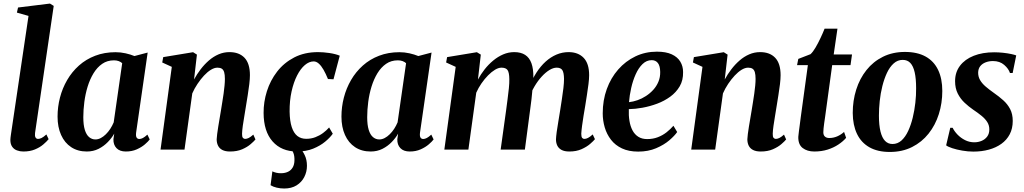

<svg xmlns="http://www.w3.org/2000/svg" viewBox="-20 -837 5728 1074"><path d="M176 -93Q174 -76 178.8 -68Q183.5 -60 193 -60Q201.5 -60 212.2 -65Q223 -70 239.5 -85L252 -58.5Q241 -45 222 -28.8Q203 -12.5 175.2 -1Q147.5 10.5 110.5 10.5Q91.5 10.5 74.8 4.2Q58 -2 48 -16.5Q38 -31 38 -54Q38 -59 38.8 -66.5Q39.5 -74 40.8 -82.2Q42 -90.5 43 -97L139.5 -748L74.5 -766.5L81 -795L259.5 -817L280.5 -804Z M741.5 -96Q739 -75.5 744.2 -67.5Q749.5 -59.5 759.5 -59.5Q768.5 -59.5 779.5 -65.2Q790.5 -71 804.5 -84L817.5 -57Q809 -45.5 790.5 -29.5Q772 -13.5 745 -1.5Q718 10.5 684 10.5Q649.5 10.5 631.5 -8.5Q613.5 -27.5 614.5 -58.5L619 -89.5Q605.5 -65.5 583.2 -42.5Q561 -19.5 531.5 -4.5Q502 10.5 465.5 10.5Q415 10.5 378.2 -13.8Q341.5 -38 321.8 -82Q302 -126 302 -184.5Q302 -239 315.5 -291.2Q329 -343.5 355.8 -389.5Q382.5 -435.5 421.8 -470.5Q461 -505.5 512.5 -525.2Q564 -545 626.5 -545Q654.5 -545 682.5 -538.8Q710.5 -532.5 732 -523.5L806 -543ZM663.5 -483.5Q656 -490.5 644.5 -495Q633 -499.5 617.5 -499.5Q580 -499.5 551.8 -480Q523.5 -460.5 503.2 -427.2Q483 -394 470.2 -352.5Q457.5 -311 451.8 -266.8Q446 -222.5 446 -181.5Q446 -138 454.5 -110.5Q463 -83 478.5 -70Q494 -57 513.5 -57Q529 -57 543.8 -64.8Q558.5 -72.5 572 -85.8Q585.5 -99 596.8 -116.2Q608 -133.5 616 -152.5Z M1065.5 -392.5Q1081.5 -422 1102.2 -449.2Q1123 -476.5 1148.2 -498.5Q1173.5 -520.5 1202.5 -533Q1231.5 -545.5 1263.5 -545.5Q1317.5 -545.5 1347.8 -513.8Q1378 -482 1378 -416.5Q1378 -396 1374.5 -366.5Q1371 -337 1365.8 -305Q1360.5 -273 1356 -244.5Q1352 -218.5 1347 -189.2Q1342 -160 1338.2 -133.8Q1334.5 -107.5 1334 -89Q1333.5 -72 1338.8 -66Q1344 -60 1351 -60Q1360 -60 1371 -65.2Q1382 -70.5 1397 -84L1409 -57Q1401 -47 1382.2 -30.8Q1363.5 -14.5 1334.8 -2Q1306 10.5 1266.5 10.5Q1240.5 10.5 1224 2Q1207.5 -6.5 1199.8 -22Q1192 -37.5 1192 -58Q1192.5 -69 1194.8 -87.5Q1197 -106 1200.8 -128.5Q1204.5 -151 1208.5 -174.8Q1212.5 -198.5 1216 -219.5Q1219.5 -242.5 1223.5 -266.2Q1227.5 -290 1230.8 -313.5Q1234 -337 1236 -358Q1238 -379 1238 -395.5Q1238 -419 1234 -432.8Q1230 -446.5 1221 -452.5Q1212 -458.5 1196.5 -458.5Q1179 -458.5 1159.5 -446.5Q1140 -434.5 1121 -414Q1102 -393.5 1084.8 -367.8Q1067.5 -342 1055.5 -314.5L1012 0H878L941 -463L887.5 -487.5L893 -517.5L1060 -545L1081.5 -531.5Z M1641 10.5Q1554.5 10.5 1504.8 -45.8Q1455 -102 1454.5 -205Q1454 -266.5 1473 -326.8Q1492 -387 1530.2 -436.5Q1568.5 -486 1626 -515.8Q1683.5 -545.5 1759 -545.5Q1788 -545.5 1822.2 -540.5Q1856.5 -535.5 1880.5 -525.5L1845.5 -393.5L1814.5 -395Q1802.5 -424.5 1789.8 -446.8Q1777 -469 1763.2 -481.2Q1749.5 -493.5 1734.5 -493.5Q1709.5 -493.5 1685.2 -473Q1661 -452.5 1641.8 -414.8Q1622.5 -377 1611 -325.5Q1599.5 -274 1600 -212.5Q1601 -159.5 1612 -126Q1623 -92.5 1643.2 -76.5Q1663.5 -60.5 1693 -60.5Q1720.5 -60.5 1744 -69.5Q1767.5 -78.5 1786.8 -92.8Q1806 -107 1821 -124L1841.5 -89Q1826.5 -67.5 1798.8 -44.5Q1771 -21.5 1731.8 -5.5Q1692.5 10.5 1641 10.5ZM1569.5 217.5Q1548 217.5 1527.2 212.5Q1506.5 207.5 1493.5 199L1503.5 121.5Q1512 126 1525.2 129.2Q1538.5 132.5 1554 132Q1575.5 131.5 1591.8 123.5Q1608 115.5 1617.2 99.8Q1626.5 84 1627 61.5Q1628 34 1620.5 17Q1613 0 1606 -12.5L1636.5 -14.5L1656 -12.5Q1672 5 1684.5 30.8Q1697 56.5 1697 90.5Q1697 124 1682.2 153Q1667.5 182 1639 199.8Q1610.5 217.5 1569.5 217.5Z M2329.5 -96Q2327 -75.5 2332.2 -67.5Q2337.5 -59.5 2347.5 -59.5Q2356.5 -59.5 2367.5 -65.2Q2378.5 -71 2392.5 -84L2405.5 -57Q2397 -45.5 2378.5 -29.5Q2360 -13.5 2333 -1.5Q2306 10.5 2272 10.5Q2237.5 10.5 2219.5 -8.5Q2201.5 -27.5 2202.5 -58.5L2207 -89.5Q2193.5 -65.5 2171.2 -42.5Q2149 -19.5 2119.5 -4.5Q2090 10.5 2053.5 10.5Q2003 10.5 1966.2 -13.8Q1929.5 -38 1909.8 -82Q1890 -126 1890 -184.5Q1890 -239 1903.5 -291.2Q1917 -343.5 1943.8 -389.5Q1970.5 -435.5 2009.8 -470.5Q2049 -505.5 2100.5 -525.2Q2152 -545 2214.5 -545Q2242.5 -545 2270.5 -538.8Q2298.5 -532.5 2320 -523.5L2394 -543ZM2251.5 -483.5Q2244 -490.5 2232.5 -495Q2221 -499.5 2205.5 -499.5Q2168 -499.5 2139.8 -480Q2111.5 -460.5 2091.2 -427.2Q2071 -394 2058.2 -352.5Q2045.5 -311 2039.8 -266.8Q2034 -222.5 2034 -181.5Q2034 -138 2042.5 -110.5Q2051 -83 2066.5 -70Q2082 -57 2101.5 -57Q2117 -57 2131.8 -64.8Q2146.5 -72.5 2160 -85.8Q2173.5 -99 2184.8 -116.2Q2196 -133.5 2204 -152.5Z M2669.5 -531.5 2653.5 -392Q2669 -421 2690.5 -448.5Q2712 -476 2738.5 -498Q2765 -520 2794.8 -532.8Q2824.5 -545.5 2856.5 -545.5Q2893.5 -545.5 2917.5 -530Q2941.5 -514.5 2952.8 -483.2Q2964 -452 2963.5 -405Q2963.5 -397.5 2962.8 -387.2Q2962 -377 2960.5 -365.8Q2959 -354.5 2957.5 -343.5L2940.5 -349.5Q2957.5 -395 2980.8 -431Q3004 -467 3032.2 -492.5Q3060.5 -518 3093 -531.8Q3125.5 -545.5 3160.5 -545.5Q3214 -545.5 3244.8 -513.5Q3275.5 -481.5 3275.5 -416.5Q3275.5 -396 3271.8 -366.5Q3268 -337 3263 -305Q3258 -273 3253.5 -244.5Q3249 -218 3244.2 -189Q3239.5 -160 3236 -133.8Q3232.5 -107.5 3231.5 -89Q3231.5 -72 3236.2 -66Q3241 -60 3248.5 -60Q3258 -60 3269 -65.5Q3280 -71 3295.5 -85L3308 -58.5Q3299.5 -48 3280.8 -31.8Q3262 -15.5 3233 -2.5Q3204 10.5 3164.5 10.5Q3138 10.5 3121.5 1.8Q3105 -7 3097.5 -22.2Q3090 -37.5 3090 -57.5Q3090.5 -72.5 3094.2 -100Q3098 -127.5 3103.5 -159.2Q3109 -191 3113.5 -220.5Q3118 -250 3123 -282.2Q3128 -314.5 3131.5 -344Q3135 -373.5 3135 -395.5Q3134.5 -431 3125.5 -444.8Q3116.5 -458.5 3094 -458.5Q3075 -458.5 3053.2 -445.2Q3031.5 -432 3009.8 -408.2Q2988 -384.5 2969.5 -353Q2951 -321.5 2938.5 -284.5L2960.5 -365.5Q2959 -345 2957.2 -324Q2955.5 -303 2953 -281.8Q2950.5 -260.5 2947.5 -239L2916 0H2780.5L2811 -219.5Q2815 -250 2819.2 -282Q2823.5 -314 2826.5 -343.5Q2829.5 -373 2829 -394.5Q2828.5 -432 2819 -445.2Q2809.5 -458.5 2785 -458.5Q2768.5 -458.5 2749.2 -447Q2730 -435.5 2710.2 -415.5Q2690.5 -395.5 2673.2 -370.5Q2656 -345.5 2644 -318.5L2600 0H2465.5L2529 -463L2475.5 -487.5L2481 -517.5L2647.5 -545Z M3768 -98.5Q3754 -78 3724 -52.2Q3694 -26.5 3650 -7.8Q3606 11 3550 11Q3497 11 3459.2 -6.8Q3421.5 -24.5 3397.8 -55.2Q3374 -86 3362.8 -124.2Q3351.5 -162.5 3351.5 -203Q3351.5 -276 3374.2 -338.8Q3397 -401.5 3438 -448.2Q3479 -495 3534.2 -521.5Q3589.5 -548 3654.5 -548Q3705.5 -548 3737.8 -533Q3770 -518 3785.5 -492.2Q3801 -466.5 3801 -434Q3802 -388 3782 -354Q3762 -320 3729 -296Q3696 -272 3655.8 -257Q3615.5 -242 3574.2 -234.5Q3533 -227 3497.5 -226.5Q3496 -191.5 3501 -161Q3506 -130.5 3518.2 -107.5Q3530.5 -84.5 3550.8 -71.8Q3571 -59 3600 -59Q3632.5 -59 3659.8 -69.5Q3687 -80 3708.8 -97.2Q3730.5 -114.5 3747 -133.5ZM3625.5 -500.5Q3596.5 -500.5 3574 -478.5Q3551.5 -456.5 3535.8 -421.2Q3520 -386 3510.8 -345Q3501.5 -304 3498.5 -265.5Q3521.5 -268 3546 -276.5Q3570.5 -285 3593.2 -299.8Q3616 -314.5 3634.2 -334.5Q3652.5 -354.5 3663 -379.8Q3673.5 -405 3673 -434.5Q3672.5 -468.5 3660 -484.5Q3647.5 -500.5 3625.5 -500.5Z M4034 -392.5Q4050 -422 4070.8 -449.2Q4091.5 -476.5 4116.8 -498.5Q4142 -520.5 4171 -533Q4200 -545.5 4232 -545.5Q4286 -545.5 4316.2 -513.8Q4346.5 -482 4346.5 -416.5Q4346.5 -396 4343 -366.5Q4339.5 -337 4334.2 -305Q4329 -273 4324.5 -244.5Q4320.5 -218.5 4315.5 -189.2Q4310.5 -160 4306.8 -133.8Q4303 -107.5 4302.5 -89Q4302 -72 4307.2 -66Q4312.5 -60 4319.5 -60Q4328.5 -60 4339.5 -65.2Q4350.5 -70.5 4365.5 -84L4377.5 -57Q4369.5 -47 4350.8 -30.8Q4332 -14.5 4303.2 -2Q4274.5 10.5 4235 10.5Q4209 10.5 4192.5 2Q4176 -6.5 4168.2 -22Q4160.5 -37.5 4160.5 -58Q4161 -69 4163.2 -87.5Q4165.5 -106 4169.2 -128.5Q4173 -151 4177 -174.8Q4181 -198.5 4184.5 -219.5Q4188 -242.5 4192 -266.2Q4196 -290 4199.2 -313.5Q4202.5 -337 4204.5 -358Q4206.5 -379 4206.5 -395.5Q4206.5 -419 4202.5 -432.8Q4198.5 -446.5 4189.5 -452.5Q4180.5 -458.5 4165 -458.5Q4147.5 -458.5 4128 -446.5Q4108.5 -434.5 4089.5 -414Q4070.5 -393.5 4053.2 -367.8Q4036 -342 4024 -314.5L3980.5 0H3846.5L3909.5 -463L3856 -487.5L3861.5 -517.5L4028.5 -545L4050 -531.5Z M4595.5 -183.5Q4592.5 -163 4590.2 -147Q4588 -131 4586.8 -118.8Q4585.5 -106.5 4585.5 -97Q4585.5 -81 4594.5 -73Q4603.5 -65 4618.5 -65Q4642 -65 4663.2 -74.2Q4684.5 -83.5 4701.5 -99L4713 -66Q4696.5 -46.5 4670 -28.8Q4643.5 -11 4609.5 -0.2Q4575.5 10.5 4535 10.5Q4495.5 10.5 4470 -9Q4444.5 -28.5 4445.5 -71.5Q4446 -76 4446.8 -84Q4447.5 -92 4449.2 -105Q4451 -118 4453.5 -137Q4456 -156 4459.5 -183.5L4499 -472.5H4438.5L4445.5 -507.5L4514 -534Q4528 -547 4542.5 -572Q4557 -597 4570.2 -625.2Q4583.5 -653.5 4592.5 -676.5H4664.5L4643.5 -532.5H4746L4737.5 -472.5H4635Z M5042 -546.5Q5111 -546.5 5157.5 -520.8Q5204 -495 5227.5 -446Q5251 -397 5251 -328Q5251 -260 5231.5 -198.5Q5212 -137 5174.2 -89.5Q5136.5 -42 5081.8 -14.5Q5027 13 4957.5 13Q4889.5 13 4843.2 -13.2Q4797 -39.5 4773.8 -88.2Q4750.5 -137 4750 -205Q4750 -274 4769.5 -335.8Q4789 -397.5 4826.8 -445Q4864.5 -492.5 4919 -519.5Q4973.5 -546.5 5042 -546.5ZM5029.5 -502Q5001 -502 4979 -482.2Q4957 -462.5 4941.5 -429.5Q4926 -396.5 4915.8 -355.8Q4905.5 -315 4901 -272Q4896.5 -229 4896.5 -190.5Q4896.5 -137 4905.2 -101.5Q4914 -66 4930.8 -48.8Q4947.5 -31.5 4972.5 -31.5Q5001 -31.5 5022.8 -51.2Q5044.5 -71 5060 -104.2Q5075.5 -137.5 5085.5 -178.5Q5095.5 -219.5 5100.2 -262.2Q5105 -305 5104.5 -343.5Q5104.5 -397.5 5096.5 -432.5Q5088.5 -467.5 5072.2 -484.8Q5056 -502 5029.5 -502Z M5644.5 -428.5H5629.5Q5622 -452.5 5597.2 -474Q5572.5 -495.5 5534.5 -495.5Q5512 -495.5 5493.2 -488.2Q5474.5 -481 5463.2 -466.8Q5452 -452.5 5451.5 -430.5Q5451.5 -407.5 5462.5 -388.8Q5473.5 -370 5493.2 -353Q5513 -336 5538.5 -318Q5568 -297.5 5592 -276Q5616 -254.5 5630.5 -226.8Q5645 -199 5645 -160.5Q5645 -118 5628.2 -86Q5611.5 -54 5581.5 -32.5Q5551.5 -11 5511.5 0Q5471.5 11 5424.5 11Q5394.5 11 5362.8 5.5Q5331 0 5306.2 -8.2Q5281.5 -16.5 5272.5 -24L5295.5 -122H5309Q5318 -103 5336 -84.2Q5354 -65.5 5378.2 -53.2Q5402.5 -41 5430 -41Q5451.5 -41 5470.8 -49Q5490 -57 5502 -73Q5514 -89 5514 -113Q5514 -136 5502.5 -154.2Q5491 -172.5 5470.5 -189.2Q5450 -206 5423 -224Q5399 -240.5 5375.8 -262.2Q5352.5 -284 5337.5 -313.5Q5322.5 -343 5322.5 -383Q5322.5 -433 5350 -469.2Q5377.5 -505.5 5426.8 -525Q5476 -544.5 5541 -544.5Q5566 -544.5 5591.2 -541.8Q5616.5 -539 5636.2 -534.8Q5656 -530.5 5664.5 -527Z"/></svg>

Font: Merriweather 72pt
Style: Bold Italic
Weight: 700
Italic angle: -7.8°
Version: Version 2.101